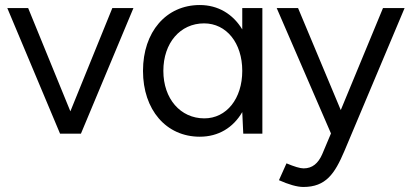

<svg xmlns="http://www.w3.org/2000/svg" viewBox="-20 -532 1638 764"><path d="M219 0H302L511 -500H427L260 -89L92 -500H9Z M775 12C849 12 908 -24 944 -86L948 0H1024V-500H944V-415C907 -476 848 -512 775 -512C641 -512 549 -405 549 -250C549 -95 641 12 775 12ZM793 -61C698 -61 630 -139 630 -250C630 -361 697 -439 792 -439C881 -439 944 -361 944 -250C944 -139 881 -61 793 -61Z M1187 212C1277 212 1312 159 1350 70L1590 -500H1504L1336 -94L1166 -500H1081L1297 -1L1262 82C1246 118 1223 138 1188 138C1174 138 1151 131 1120 118L1090 185C1128 202 1162 212 1187 212Z"/></svg>

Font: HB Figtree Prototype
Style: Regular
Weight: 400
Designer: Alfredo Marco Pradil
Foundry: Hanken Design Co.®
Version: Version 1.002;Glyphs 3.2 (3228)